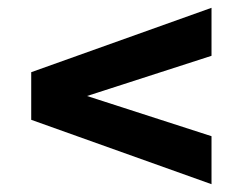

<svg xmlns="http://www.w3.org/2000/svg" viewBox="-20 -580 622 492"><path d="M522 -108 60 -273V-395L522 -560V-437L203 -334L522 -231Z"/></svg>

Font: Gantari
Style: Bold
Weight: 700
Designer: Anugrah Pasau
Foundry: Lafontype
Version: Version 1.000; ttfautohint (v1.6)